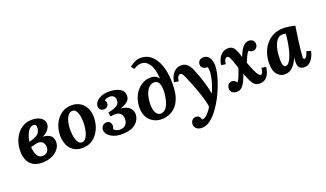

<svg xmlns="http://www.w3.org/2000/svg" viewBox="-91 -1383 3864 2279"><g transform="rotate(-20 1841.5 -244.0)"><path d="M229 11Q158 11 113 -17Q68 -45 47.5 -94Q27 -143 27 -205Q27 -261 43.5 -315.5Q60 -370 92.5 -414Q125 -458 173 -484.5Q221 -511 285 -511Q325 -511 359.5 -499Q394 -487 416 -462.5Q438 -438 438 -402Q438 -358 397 -316Q356 -274 256 -252L258 -232L165 -208Q169 -138 192 -100Q215 -62 259 -62Q295 -62 317.5 -85.5Q340 -109 340 -146Q340 -173 326.5 -195.5Q313 -218 284.5 -226.5Q256 -235 210 -220L203 -259Q281 -279 332 -277Q383 -275 412.5 -259Q442 -243 454 -218Q466 -193 466 -166Q466 -117 435 -77Q404 -37 350.5 -13Q297 11 229 11ZM167 -274Q224 -288 254.5 -304.5Q285 -321 298 -342Q311 -363 313 -390Q316 -421 307 -433Q298 -445 279 -445Q252 -445 229 -422.5Q206 -400 190 -361.5Q174 -323 167 -274Z M786 -511Q842 -511 887.5 -485Q933 -459 960 -409Q987 -359 987 -288Q987 -209 956.5 -140.5Q926 -72 870 -30.5Q814 11 736 11Q669 11 624 -19.5Q579 -50 557 -102Q535 -154 535 -216Q535 -296 565.5 -363Q596 -430 652.5 -470.5Q709 -511 786 -511ZM771 -445Q741 -446 718.5 -418.5Q696 -391 683.5 -345Q671 -299 671 -244Q671 -214 674.5 -181Q678 -148 687.5 -119.5Q697 -91 712.5 -73Q728 -55 752 -55Q778 -55 796 -75Q814 -95 825.5 -126.5Q837 -158 842.5 -193Q848 -228 849 -259Q850 -286 847 -318Q844 -350 836 -379Q828 -408 812 -426.5Q796 -445 771 -445Z M1231 17Q1171 17 1126.5 -1.5Q1082 -20 1058 -49.5Q1034 -79 1035 -111Q1037 -137 1055 -157.5Q1073 -178 1104 -178Q1138 -178 1151 -158Q1164 -138 1164 -117Q1164 -107 1161 -97Q1158 -87 1153 -79Q1156 -66 1179 -54Q1202 -42 1227 -42Q1276 -42 1301.5 -69.5Q1327 -97 1327 -143Q1327 -193 1293 -218Q1259 -243 1175 -228L1166 -279Q1225 -292 1257 -306Q1289 -320 1301 -339Q1313 -358 1313 -385Q1313 -421 1292.5 -436.5Q1272 -452 1243 -452Q1224 -452 1204 -445.5Q1184 -439 1176 -428Q1185 -419 1188 -409.5Q1191 -400 1191 -385Q1191 -365 1174.5 -349Q1158 -333 1131 -333Q1106 -333 1089.5 -348Q1073 -363 1071 -388Q1070 -420 1093 -448.5Q1116 -477 1158.5 -494.5Q1201 -512 1256 -512Q1341 -512 1392.5 -482Q1444 -452 1444 -394Q1444 -349 1410.5 -321.5Q1377 -294 1324 -278V-275Q1397 -268 1431 -233.5Q1465 -199 1465 -153Q1465 -111 1441.5 -72Q1418 -33 1366.5 -8Q1315 17 1231 17Z M1738 11Q1680 11 1633 -15Q1586 -41 1559 -90Q1532 -139 1533 -209Q1535 -297 1570 -363Q1605 -429 1662 -465.5Q1719 -502 1784 -500Q1813 -499 1837 -488Q1861 -477 1880 -449Q1874 -574 1832.5 -634.5Q1791 -695 1731 -695Q1708 -695 1684 -686.5Q1660 -678 1634 -661L1604 -699Q1639 -726 1672 -742.5Q1705 -759 1747 -759Q1813 -759 1862.5 -724Q1912 -689 1944 -626.5Q1976 -564 1990 -480.5Q2004 -397 1999 -299Q1995 -213 1971.5 -153.5Q1948 -94 1911 -58Q1874 -22 1829.5 -5.5Q1785 11 1738 11ZM1749 -55Q1772 -55 1792.5 -68Q1813 -81 1829 -108Q1845 -135 1856 -175.5Q1867 -216 1872 -270Q1876 -310 1871 -347Q1866 -384 1849 -407.5Q1832 -431 1798 -431Q1764 -431 1735 -405Q1706 -379 1688 -329.5Q1670 -280 1668 -209Q1667 -154 1678 -120Q1689 -86 1708 -70.5Q1727 -55 1749 -55Z M2153 271Q2107 271 2082.5 249Q2058 227 2058 193Q2058 161 2078.5 142Q2099 123 2122 123Q2175 123 2183 177Q2185 178 2188 178Q2191 178 2193 178Q2210 178 2228.5 165Q2247 152 2264 133Q2281 114 2294.5 94.5Q2308 75 2314 61Q2307 13 2291 -42.5Q2275 -98 2254.5 -155.5Q2234 -213 2212 -266.5Q2190 -320 2171 -364Q2164 -380 2152.5 -399Q2141 -418 2124 -418Q2111 -418 2097.5 -404Q2084 -390 2079 -343L2023 -351Q2025 -373 2033.5 -400Q2042 -427 2059.5 -452.5Q2077 -478 2104.5 -494.5Q2132 -511 2172 -511Q2205 -511 2228.5 -495.5Q2252 -480 2268.5 -456Q2285 -432 2295 -407Q2309 -373 2329 -319Q2349 -265 2367.5 -201.5Q2386 -138 2397 -73H2398Q2419 -119 2433 -162Q2447 -205 2455.5 -244Q2464 -283 2466 -316Q2467 -327 2466 -350.5Q2465 -374 2454 -386Q2450 -385 2447 -385Q2444 -385 2440 -385Q2415 -385 2397 -402Q2379 -419 2379 -443Q2379 -478 2401 -494.5Q2423 -511 2448 -511Q2485 -511 2507.5 -490Q2530 -469 2540 -437Q2550 -405 2550 -371Q2550 -328 2536 -267Q2522 -206 2496.5 -137.5Q2471 -69 2437 -2Q2399 71 2353 133.5Q2307 196 2256 233.5Q2205 271 2153 271Z M2687 11Q2650 11 2628.5 -8Q2607 -27 2607 -58Q2607 -89 2626 -108.5Q2645 -128 2670 -128Q2694 -128 2708 -116.5Q2722 -105 2726 -91Q2741 -101 2757.5 -139Q2774 -177 2799 -251Q2783 -293 2773.5 -324Q2764 -355 2751 -384Q2741 -405 2733.5 -411Q2726 -417 2716 -418Q2703 -419 2690.5 -403.5Q2678 -388 2673 -343L2617 -351Q2619 -373 2627.5 -400Q2636 -427 2652.5 -452.5Q2669 -478 2696.5 -494.5Q2724 -511 2764 -511Q2805 -511 2826.5 -487Q2848 -463 2862 -424Q2868 -409 2872.5 -396.5Q2877 -384 2884 -356Q2905 -410 2924.5 -441Q2944 -472 2961.5 -487Q2979 -502 2994.5 -506.5Q3010 -511 3023 -511Q3059 -511 3076 -491.5Q3093 -472 3093 -443Q3093 -418 3074.5 -399Q3056 -380 3030 -380Q3012 -380 3000.5 -386.5Q2989 -393 2982 -401Q2973 -394 2964 -380.5Q2955 -367 2943 -342Q2931 -317 2913 -274Q2923 -246 2936 -213Q2949 -180 2963.5 -150Q2978 -120 2992 -101Q3006 -82 3018 -82Q3032 -82 3041.5 -96.5Q3051 -111 3056 -157L3112 -149Q3110 -127 3103 -100Q3096 -73 3081 -47.5Q3066 -22 3040 -5.5Q3014 11 2974 11Q2949 11 2931 3Q2913 -5 2898 -24Q2883 -43 2867 -76.5Q2851 -110 2829 -161H2828Q2809 -105 2791 -70.5Q2773 -36 2756 -18.5Q2739 -1 2721.5 5Q2704 11 2687 11Z M3461 -511Q3489 -511 3526.5 -505.5Q3564 -500 3605 -490Q3600 -453 3592 -399Q3584 -345 3576.5 -288.5Q3569 -232 3564 -184.5Q3559 -137 3559 -111Q3559 -93 3563.5 -87.5Q3568 -82 3573 -82Q3585 -82 3598 -99Q3611 -116 3624 -161L3678 -145Q3674 -124 3664 -97Q3654 -70 3637.5 -45.5Q3621 -21 3596.5 -5Q3572 11 3539 11Q3507 11 3483 -8Q3459 -27 3459 -80Q3459 -93 3460 -109Q3461 -125 3463 -138H3462Q3444 -95 3423.5 -66Q3403 -37 3381.5 -20Q3360 -3 3337.5 4Q3315 11 3292 11Q3237 11 3198 -33.5Q3159 -78 3159 -171Q3159 -240 3179 -301Q3199 -362 3238 -409.5Q3277 -457 3333 -484Q3389 -511 3461 -511ZM3424 -445Q3396 -445 3372.5 -427Q3349 -409 3331.5 -374Q3314 -339 3305 -287Q3296 -235 3296 -166Q3296 -125 3306 -101.5Q3316 -78 3334 -78Q3356 -78 3375 -100.5Q3394 -123 3409.5 -161.5Q3425 -200 3436.5 -247.5Q3448 -295 3455.5 -344.5Q3463 -394 3465 -439Q3460 -441 3447.5 -443Q3435 -445 3424 -445Z"/></g></svg>

Font: Lora
Style: Italic
Weight: 400
Italic angle: -3°
Designer: Olga Karpushina, Alexei Vanyashin (Cyrillic)
Foundry: Cyreal
Version: Version 3.008